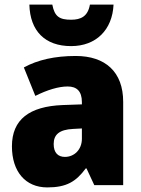

<svg xmlns="http://www.w3.org/2000/svg" viewBox="-20 -807 616 837"><path d="M475 -787H372C363 -735 332 -721 290 -721C240 -721 218 -734 208 -787H108C111 -672 176 -606 290 -606C399 -606 470 -677 475 -787ZM310 -563C219 -563 144 -546 84 -513L134 -389C186 -415 235 -430 275 -430C314 -430 337 -410 337 -362V-352L252 -349C109 -343 32 -287 32 -169C32 -59 91 10 186 10C270 10 311 -15 354 -73H357L391 0H517V-363C517 -494 439 -563 310 -563ZM299 -245 337 -247V-202C337 -155 304 -123 263 -123C233 -123 214 -141 214 -179C214 -220 238 -242 299 -245Z"/></svg>

Font: Noto Sans Devanagari UI SemiCondensed Black
Style: Regular
Weight: 900
Width: 4
Designer: Jelle Bosma - Monotype Design Team
Foundry: Monotype Imaging Inc.
Version: Version 2.004